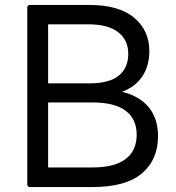

<svg xmlns="http://www.w3.org/2000/svg" viewBox="-20 -754 711 774"><path d="M101 0Q90 0 90 -11V-724Q90 -734 101 -734H340Q460 -734 521 -682.5Q582 -631 582 -548Q582 -489 554 -446.5Q526 -404 472 -384Q544 -366 580.5 -320.5Q617 -275 617 -205Q617 -110 552 -55Q487 0 353 0ZM341 -418Q420 -418 458.5 -449Q497 -480 497 -537Q497 -593 456 -624.5Q415 -656 335 -656H174V-418ZM353 -79Q442 -79 486.5 -113Q531 -147 531 -211Q531 -274 486.5 -307.5Q442 -341 353 -341H174V-79Z"/></svg>

Font: LINE Seed Sans KR Regular
Style: Regular
Weight: 400
Designer: LINE VX Design & Sandoll Inc & Dalton Maag Ltd
Foundry: Sandoll Inc.
Version: Version 1.000